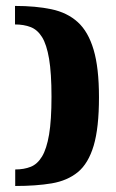

<svg xmlns="http://www.w3.org/2000/svg" viewBox="-20 -551 392 651"><path d="M30.9 -530.9Q101.4 -530.9 154.7 -519.6Q208.1 -508.3 243.7 -476Q279.2 -443.8 297.4 -382.4Q315.6 -321.1 315.6 -221Q315.6 -117.6 297.6 -57.1Q279.5 3.4 244 32.6Q208.4 61.7 155.4 70.7Q102.4 79.6 31.6 79.6V23.6Q61.3 23.6 84 14.6Q106.7 5.7 122.4 -20.2Q138.1 -46.1 146.4 -94.8Q154.6 -143.5 154.6 -223.1Q154.6 -303 146.4 -351.7Q138.1 -400.4 122.4 -425.5Q106.7 -450.5 83.6 -459.3Q60.6 -468.1 30.9 -468.1Z"/></svg>

Font: Genos Thin
Style: Regular
Weight: 100
Designer: Robert E. Leuschke
Foundry: Robert E. Leuschke
Version: Version 1.010